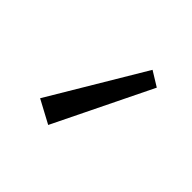

<svg xmlns="http://www.w3.org/2000/svg" viewBox="-36 -870 320 320"><g transform="rotate(-45 123.5 -710.5)"><path d="M55 -773 221 -674 205 -648 33 -732Z"/></g></svg>

Font: Fira Sans Condensed ExtraLight
Style: Regular
Weight: 275
Width: 3
Designer: Carrois Corporate & Edenspiekermann AG
Foundry: Carrois Corporate GbR & Edenspiekermann AG
Version: Version 4.203